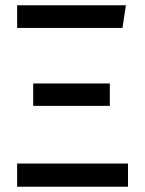

<svg xmlns="http://www.w3.org/2000/svg" viewBox="-20 -709 551 729"><path d="M458 -689 445 -603H45V-689ZM397 -392V-307H106V-392ZM466 -88V0H45V-88Z"/></svg>

Font: Fira Sans
Style: Regular
Weight: 400
Designer: Carrois Corporate & Edenspiekermann AG
Foundry: Carrois Corporate GbR & Edenspiekermann AG
Version: Version 4.106;PS 004.106;hotconv 1.0.70;makeotf.lib2.5.58329